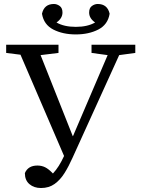

<svg xmlns="http://www.w3.org/2000/svg" viewBox="-20 -894 710 965"><path d="M11 -628V-669H274V-628L184 -617L346 -209Q348 -212 349.5 -215.5Q351 -219 352 -222L521 -617L440 -628V-669H660V-628L579 -617L345 -102Q326 -59 304.5 -24.5Q283 10 254.5 30.5Q226 51 186 51Q151 51 128 31.5Q105 12 105 -24Q121 -62 168 -62Q189 -62 206.5 -53.5Q224 -45 246 -22Q262 -39 275.5 -60.5Q289 -82 302 -110L83 -619ZM361 -721Q296 -721 248 -745.5Q200 -770 191 -825Q202 -874 251 -874Q266 -874 280 -864Q294 -854 294 -831Q294 -802 264 -781Q302 -759 361 -759Q420 -759 458 -781Q428 -802 428 -831Q428 -854 442 -864Q456 -874 471 -874Q520 -874 531 -825Q522 -770 474 -745.5Q426 -721 361 -721Z"/></svg>

Font: Source Serif Pro
Style: Regular
Weight: 400
Designer: Frank Grießhammer
Foundry: Adobe Systems Incorporated
Version: Version 3.001;hotconv 1.0.111;makeotfexe 2.5.65597